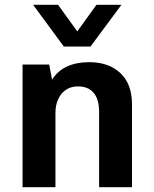

<svg xmlns="http://www.w3.org/2000/svg" viewBox="-20 -780 640 800"><path d="M74 0V-511H185L197 -448Q220 -485 259.5 -503Q299 -521 351 -521Q433 -521 481.5 -475.5Q530 -430 530 -345V0H393V-313Q393 -367 370 -393.5Q347 -420 305 -420Q276 -420 255 -406Q234 -392 222.5 -367Q211 -342 211 -309V0ZM486 -760 357 -586H246L118 -760H222L336 -602H268L382 -760Z"/></svg>

Font: Chivo Mono Medium SemiBold
Style: Regular
Weight: 600
Monospace: yes
Version: Version 1.008